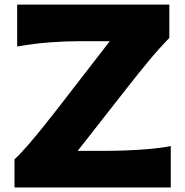

<svg xmlns="http://www.w3.org/2000/svg" viewBox="-20 -821 812 841"><path d="M43.5 0V-123Q71.3 -148.9 105.7 -189Q140.1 -229 175.5 -273.2Q210.9 -317.4 240.7 -356L460.9 -640.6H329.6Q268.1 -640.6 198.7 -635.5Q129.4 -630.4 55.2 -617.2V-800.8H721.7V-654.8Q676.8 -608.9 633.3 -556.4Q589.8 -503.9 546.4 -448.7L320.3 -160.2H437Q480.5 -160.2 533.2 -162.1Q585.9 -164.1 637.5 -168.7Q689 -173.3 728 -181.2V0Z"/></svg>

Font: Pinar DS4-Bold
Style: Regular
Weight: 700
Designer: Amin Abedi
Version: Version 2.000